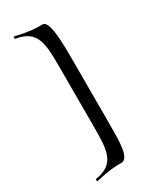

<svg xmlns="http://www.w3.org/2000/svg" viewBox="-196 -651 713 875"><g transform="rotate(-30 160.0 -214.0)"><path d="M40 167C119 149 141 149 183 149C221 138 220 65 220 -66V-362C220 -449 220 -577 183 -577C141 -577 119 -577 40 -595V-583C151 -566 152 -495 152 -364V-64C152 67 151 138 40 155Z"/></g></svg>

Font: Cantique Normal
Style: Regular
Weight: 400
Designer: Sébastien Hayez
Foundry: Sébastien Hayez & Ariel Martín Pérez
Version: Version 1.000;hotconv 1.0.109;makeotfexe 2.5.65596